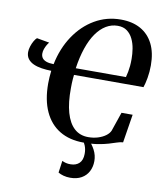

<svg xmlns="http://www.w3.org/2000/svg" viewBox="-103 -834 969 1146"><g transform="rotate(10 382.0 -261.0)"><path d="M443 10.5Q358.5 10.5 298.5 -25.5Q238.5 -61.5 206.5 -131Q174.5 -200.5 174.5 -300.5Q174.5 -320 175.8 -338Q177 -356 179.5 -378Q149 -378.5 121 -382.8Q93 -387 71.2 -396.8Q49.5 -406.5 36.8 -423.2Q24 -440 24 -464.5Q24 -480.5 30 -499.2Q36 -518 44.8 -533.2Q53.5 -548.5 62 -555L138 -541.5Q132.5 -535.5 125.8 -524Q119 -512.5 114 -498.5Q109 -484.5 109 -470.5Q109 -455.5 116.5 -444.2Q124 -433 141 -426.5Q158 -420 186.5 -419.5Q206.5 -517.5 256.5 -592.5Q306.5 -667.5 378.5 -709.5Q450.5 -751.5 536.5 -751.5Q606.5 -751.5 656.2 -723.8Q706 -696 732.8 -642.8Q759.5 -589.5 759.5 -513Q759.5 -473 753 -436.2Q746.5 -399.5 738.5 -377.5H317.5Q316 -365 315 -352.5Q314 -340 313.5 -326.5Q313 -313 313 -297Q312 -209.5 329.2 -149Q346.5 -88.5 380.5 -57.5Q414.5 -26.5 465 -26.5Q497 -26.5 524 -35Q551 -43.5 570 -57.5Q589 -71.5 596.5 -88.5L636 -204H703.5L676 -32Q659 -31 639.2 -24.2Q619.5 -17.5 592.8 -9.5Q566 -1.5 529.5 4.5Q493 10.5 443 10.5ZM625 -418.5Q629.5 -436 632.8 -452.8Q636 -469.5 637.8 -488.5Q639.5 -507.5 639.5 -532Q639.5 -561 634.5 -592.5Q629.5 -624 616.5 -651Q603.5 -678 581.2 -694.8Q559 -711.5 524.5 -711.5Q487 -711.5 454.2 -692Q421.5 -672.5 395 -635Q368.5 -597.5 349.8 -542.8Q331 -488 321 -418.5ZM401 231Q379.5 231 360.2 225.8Q341 220.5 328 212.5L338 140Q348 145 361.2 148.5Q374.5 152 391 151.5Q423 151 442.2 132.5Q461.5 114 462 76.5Q462.5 48.5 453.5 26.5Q444.5 4.5 432.5 -11L459.5 -13L471 -11Q493 9.5 509.8 41Q526.5 72.5 526.5 108Q526.5 143.5 511.8 171.5Q497 199.5 469 215.2Q441 231 401 231Z"/></g></svg>

Font: Merriweather 96pt SemiBold
Style: Italic
Weight: 600
Italic angle: -7.8°
Version: Version 2.101